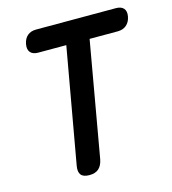

<svg xmlns="http://www.w3.org/2000/svg" viewBox="-110 -820 819 915"><g transform="rotate(-15 300.0 -362.0)"><path d="M272 -621H133Q107 -621 95 -635.5Q83 -650 88 -676Q93 -702 109.5 -716Q126 -730 152 -730H546Q572 -730 584 -716Q596 -702 591 -676Q586 -650 569 -635.5Q552 -621 526 -621H387L287 -52Q281 -23 264.5 -8.5Q248 6 219 6Q189 6 177.5 -8.5Q166 -23 171 -52Z"/></g></svg>

Font: Maple Mono SemiBold
Style: Italic
Weight: 600
Italic angle: -10°
Monospace: yes
Designer: subframe7536
Version: Version 7.000